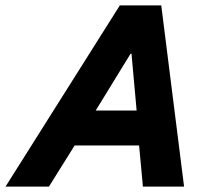

<svg xmlns="http://www.w3.org/2000/svg" viewBox="-78 -695 772 715"><path d="M-57.5 0 368.3 -675H522.5L607.5 0H454.2L440 -153.3H200L104.2 0ZM278.3 -283.3H430.8L411.7 -495H408.3Z"/></svg>

Font: Funnel Sans ExtraBold
Style: Italic
Weight: 800
Italic angle: -14.036°
Version: Version 1.000; Beta; Release 5; Build 24; ttfautohint (v1.8.